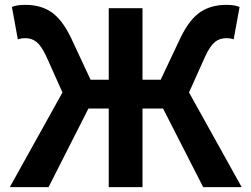

<svg xmlns="http://www.w3.org/2000/svg" viewBox="-20 -774 1040 794"><path d="M761.7 -391.6 979.5 0H820.3L654.3 -325.2H569.3V0H429.7V-325.2H345.7L180.7 0H20.5L238.3 -391.6L170.9 -542Q150.4 -585 130.9 -600.6Q111.3 -616.2 85 -616.2Q68.4 -616.2 53.7 -611.3L29.3 -745.1Q47.9 -753.9 85 -753.9Q147.5 -753.9 191.4 -724.6Q235.4 -695.3 272.5 -620.1L354.5 -444.3H429.7V-740.2H569.3V-444.3H644.5L727.5 -620.1Q764.6 -695.3 809.1 -724.6Q853.5 -753.9 916 -753.9Q952.1 -753.9 970.7 -745.1L946.3 -611.3Q932.6 -616.2 916 -616.2Q888.7 -616.2 869.1 -600.6Q849.6 -585 829.1 -542Z"/></svg>

Font: Gen Shin Gothic Monospace Bold
Style: Bold
Weight: 700
Designer: [Source Han Sans]
Ryoko NISHIZUKA  (kana & ideographs); Paul D. Hunt (Latin, Greek & Cyrillic); Wenlong ZHANG  (bopomofo
Version: Version 1.002.20150607